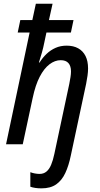

<svg xmlns="http://www.w3.org/2000/svg" viewBox="-20 -780 540 1038"><path d="M204.1 238.3Q187 238.3 171.6 236.1Q156.2 233.9 144 229.5V150.9Q155.3 155.3 168.2 157.7Q181.2 160.2 194.3 160.2Q215.8 160.2 231 147.7Q246.1 135.3 256.3 111.1Q266.6 86.9 273.9 51.8L354.5 -326.2Q358.4 -346.2 361.1 -363Q363.8 -379.9 363.8 -394Q363.8 -422.9 350.1 -438.7Q336.4 -454.6 308.1 -454.6Q276.9 -454.6 247.6 -432.4Q218.3 -410.2 194.8 -365.2Q171.4 -320.3 156.7 -250.5L103 0H12.7L140.1 -604H75.7L89.8 -671.4H154.8L173.8 -759.8H264.2L244.6 -671.4H377.4L363.3 -604H231L219.7 -550.8Q213.9 -521 206.3 -494.9Q198.7 -468.8 190.4 -441.9H193.8Q210.4 -468.3 231.9 -488.8Q253.4 -509.3 280.3 -521.2Q307.1 -533.2 340.3 -533.2Q377 -533.2 402.8 -518.8Q428.7 -504.4 442.4 -477.1Q456.1 -449.7 456.1 -409.7Q456.1 -392.1 453.1 -370.8Q450.2 -349.6 445.8 -327.6L362.8 61Q351.6 115.7 333 155.5Q314.5 195.3 283.7 216.8Q252.9 238.3 204.1 238.3Z"/></svg>

Font: Open Sans SemiCondensed Medium
Style: Italic
Weight: 500
Width: 4
Italic angle: -12°
Designer: Monotype Design Team
Foundry: Monotype Imaging Inc.
Version: Version 3.000